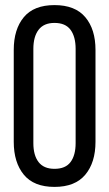

<svg xmlns="http://www.w3.org/2000/svg" viewBox="-20 -727 429 754"><path d="M34 -531V-170C34 -116 47.2 -73 73.5 -41C99.8 -9 140 7 194 7C248 7 288.3 -9 315 -41C341.7 -73 355 -116 355 -170V-531C355 -585 341.7 -627.8 315 -659.5C288.3 -691.2 248 -707 194 -707C140 -707 99.8 -691.2 73.5 -659.5C47.2 -627.8 34 -585 34 -531ZM111 -165V-535C111 -567 117.8 -592 131.5 -610C145.2 -628 166 -637 194 -637C222.7 -637 243.7 -628 257 -610C270.3 -592 277 -567 277 -535V-165C277 -133 270.3 -108.2 257 -90.5C243.7 -72.8 222.7 -64 194 -64C166 -64 145.2 -72.8 131.5 -90.5C117.8 -108.2 111 -133 111 -165Z"/></svg>

Font: SVN-Bebas Neue
Style: Regular
Weight: 400
Designer: Ryoichi Tsunekawa
Foundry: Ryoichi Tsunekawa
Version: Version 001.003